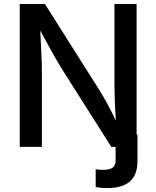

<svg xmlns="http://www.w3.org/2000/svg" viewBox="-20 -748 796 978"><path d="M467.3 204.1V114.3Q476.6 115.7 485.4 116.5Q494.1 117.2 501 117.2Q539.6 117.2 554.2 105.7Q568.8 94.2 568.8 69.3V0H546.9L301.3 -387.2Q283.2 -416 266.8 -444.3Q250.5 -472.7 231 -508.1Q211.4 -543.5 185.1 -592.3Q188.5 -523.9 190.9 -470.2Q193.4 -416.5 193.4 -388.2V0H80.6V-727.5H209L482.9 -294.4Q500 -267.1 522.9 -226.3Q545.9 -185.5 570.3 -133.3Q566.4 -186 564.7 -234.1Q563 -282.2 563 -313.5V-727.5H675.8V-62.5H680.2V74.7Q680.2 210 526.4 210Q489.7 210 467.3 204.1Z"/></svg>

Font: Inter Medium
Style: Regular
Weight: 500
Designer: Rasmus Andersson
Foundry: rsms
Version: Version 4.001;git-9221beed3